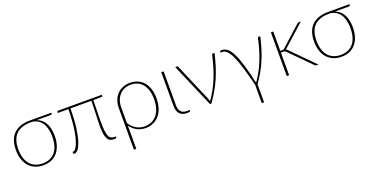

<svg xmlns="http://www.w3.org/2000/svg" viewBox="-24 -1177 3971 2032"><g transform="rotate(-20 1962.0 -161.0)"><path d="M375 -467.5Q435 -444.5 465.5 -387.8Q496 -331 496 -247Q496 -190.5 481.8 -144Q467.5 -97.5 440 -64Q412.5 -30.5 372 -12.2Q331.5 6 279 6Q229 6 188.2 -10.8Q147.5 -27.5 118.5 -59.5Q89.5 -91.5 73.8 -138Q58 -184.5 58 -244.5Q58 -299.5 72.2 -344.5Q86.5 -389.5 116.8 -421.5Q147 -453.5 194 -471Q241 -488.5 306 -488.5H546V-479Q546 -475 543 -471.2Q540 -467.5 533 -467.5ZM469 -248Q469 -295.5 459.5 -334Q450 -372.5 431.5 -400.5Q413 -428.5 385.2 -445.5Q357.5 -462.5 321.5 -467.5H306.5Q245.5 -467.5 203.2 -451.2Q161 -435 134.8 -405.8Q108.5 -376.5 96.5 -335.2Q84.5 -294 84.5 -244Q84.5 -189 97.8 -146.2Q111 -103.5 136 -74.2Q161 -45 197 -30Q233 -15 278.5 -15Q325.5 -15 361.2 -31.2Q397 -47.5 421 -77.5Q445 -107.5 457 -150.8Q469 -194 469 -248Z M1112.5 -484V-471.5Q1112.5 -462 1101 -462H1008.5Q1008.5 -424 1007.8 -391.5Q1007 -359 1006.2 -330Q1005.5 -301 1005 -274.5Q1004.5 -248 1004.5 -222Q1004.5 -156.5 1009.5 -116.5Q1014.5 -76.5 1024.8 -54.8Q1035 -33 1051.2 -25.8Q1067.5 -18.5 1090 -18.5H1102.5V-8Q1102.5 -3.5 1096.2 -0.8Q1090 2 1074.5 2Q1051.5 2 1033.8 -5.2Q1016 -12.5 1004 -32.2Q992 -52 985.8 -86.5Q979.5 -121 979.5 -175Q979.5 -197 980.5 -227.5Q981.5 -258 982.8 -295Q984 -332 985.2 -374.2Q986.5 -416.5 987 -462H752Q751 -334 738.8 -245.5Q726.5 -157 708.5 -101.8Q690.5 -46.5 669.5 -21.8Q648.5 3 630 3Q624.5 3 620 1.2Q615.5 -0.5 615.5 -3.5V-22H625Q633 -22 643.8 -32.5Q654.5 -43 665.8 -65.2Q677 -87.5 688 -122.2Q699 -157 707.8 -206Q716.5 -255 722 -318.5Q727.5 -382 728.5 -462H608.5V-472Q608.5 -476 611.5 -480Q614.5 -484 621.5 -484Z M1233.5 -289Q1233.5 -338 1248.5 -377.2Q1263.5 -416.5 1290.2 -444Q1317 -471.5 1354 -486.2Q1391 -501 1434.5 -501Q1479.5 -501 1517.8 -485.5Q1556 -470 1584.2 -438.8Q1612.5 -407.5 1628.2 -360.2Q1644 -313 1644 -249.5Q1644 -195.5 1630.2 -149Q1616.5 -102.5 1589.2 -68Q1562 -33.5 1521.8 -13.8Q1481.5 6 1428.5 6Q1376 6 1332.5 -17.8Q1289 -41.5 1260 -83.5V178.5H1233.5ZM1260 -111.5Q1291.5 -62.5 1333.5 -38.5Q1375.5 -14.5 1424.5 -14.5Q1473 -14.5 1509 -32.2Q1545 -50 1569 -81.5Q1593 -113 1605 -156Q1617 -199 1617 -249.5Q1617 -308 1603.5 -351.5Q1590 -395 1565.8 -423.5Q1541.5 -452 1508 -466Q1474.5 -480 1434.5 -480Q1397.5 -480 1365.8 -466.8Q1334 -453.5 1310.5 -428.8Q1287 -404 1273.5 -368.5Q1260 -333 1260 -289Z M1785.5 -493H1812V-112Q1812 -64 1833.5 -39Q1855 -14 1901.5 -14H1933V-5Q1933 0.5 1925.2 3.5Q1917.5 6.5 1894.5 6.5Q1841 6.5 1813.2 -24Q1785.5 -54.5 1785.5 -111Z M2385.5 -493Q2366.5 -411.5 2345.2 -345Q2324 -278.5 2298.2 -220.2Q2272.5 -162 2241 -108.5Q2209.5 -55 2170.5 0H2155L1943 -493H1962Q1967.5 -493 1970.5 -490Q1973.5 -487 1974.5 -484L2157.5 -57.5Q2160 -50 2162.2 -42.8Q2164.5 -35.5 2166 -28.5Q2232.5 -120 2278.5 -232Q2324.5 -344 2354.5 -480Q2356 -487.5 2359.5 -490.2Q2363 -493 2367 -493Z M2673.5 178.5V-29Q2644 -148 2618.2 -232.5Q2592.5 -317 2567.8 -370.8Q2543 -424.5 2517.8 -449.2Q2492.5 -474 2465 -474H2445.5V-484Q2445.5 -488 2449 -491.2Q2452.5 -494.5 2466 -494.5Q2500.5 -494.5 2529.2 -471.5Q2558 -448.5 2584.5 -395.8Q2611 -343 2636.8 -257Q2662.5 -171 2691 -45.5Q2723.5 -91 2750 -139.2Q2776.5 -187.5 2798.2 -240.5Q2820 -293.5 2837.8 -352.2Q2855.5 -411 2870 -477.5Q2871.5 -487 2874.8 -490Q2878 -493 2882.5 -493H2901Q2882.5 -413.5 2862.5 -350.5Q2842.5 -287.5 2818.8 -232.8Q2795 -178 2765.8 -127.8Q2736.5 -77.5 2699.5 -24V178.5Z M3020 0ZM3046.5 -493V-274.5H3069.5Q3075 -274.5 3081 -276Q3087 -277.5 3094.5 -284.5L3314 -483Q3318.5 -488 3323.2 -490.5Q3328 -493 3335.5 -493H3357.5L3121 -279.5Q3117 -275.5 3113.2 -272.8Q3109.5 -270 3105.5 -267.5Q3112.5 -265 3118 -260.8Q3123.5 -256.5 3128.5 -251.5L3376.5 0H3354Q3349 0 3344.8 -1.5Q3340.5 -3 3336.5 -8L3105 -241.5Q3096.5 -250 3089.5 -253Q3082.5 -256 3067.5 -256H3046.5V0H3020V-493Z M3733 -467.5Q3793 -444.5 3823.5 -387.8Q3854 -331 3854 -247Q3854 -190.5 3839.8 -144Q3825.5 -97.5 3798 -64Q3770.5 -30.5 3730 -12.2Q3689.5 6 3637 6Q3587 6 3546.2 -10.8Q3505.5 -27.5 3476.5 -59.5Q3447.5 -91.5 3431.8 -138Q3416 -184.5 3416 -244.5Q3416 -299.5 3430.2 -344.5Q3444.5 -389.5 3474.8 -421.5Q3505 -453.5 3552 -471Q3599 -488.5 3664 -488.5H3904V-479Q3904 -475 3901 -471.2Q3898 -467.5 3891 -467.5ZM3827 -248Q3827 -295.5 3817.5 -334Q3808 -372.5 3789.5 -400.5Q3771 -428.5 3743.2 -445.5Q3715.5 -462.5 3679.5 -467.5H3664.5Q3603.5 -467.5 3561.2 -451.2Q3519 -435 3492.8 -405.8Q3466.5 -376.5 3454.5 -335.2Q3442.5 -294 3442.5 -244Q3442.5 -189 3455.8 -146.2Q3469 -103.5 3494 -74.2Q3519 -45 3555 -30Q3591 -15 3636.5 -15Q3683.5 -15 3719.2 -31.2Q3755 -47.5 3779 -77.5Q3803 -107.5 3815 -150.8Q3827 -194 3827 -248Z"/></g></svg>

Font: Lato Thin
Style: Regular
Weight: 200
Designer: Lukasz Dziedzic
Foundry: tyPoland Lukasz Dziedzic
Version: Version 2.007; 2014-02-27